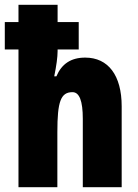

<svg xmlns="http://www.w3.org/2000/svg" viewBox="-27 -780 576 800"><path d="M213 -760H50V-688H-7V-574H50V0H212V-230C212 -357 226 -396 275 -396C304 -396 318 -359 318 -285V0H480V-337C480 -466 424 -540 328 -540C269 -540 230 -514 208 -462H199C208 -506 213 -542 213 -567V-574H301V-688H213Z"/></svg>

Font: Noto Sans Telugu ExtraCondensed Black
Style: Regular
Weight: 900
Width: 2
Designer: Jelle Bosma - Monotype Design Team
Foundry: Monotype Imaging Inc.
Version: Version 2.005